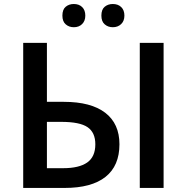

<svg xmlns="http://www.w3.org/2000/svg" viewBox="-20 -925 919 945"><path d="M94.2 0ZM567.9 -214.8Q567.9 -108.9 499.3 -54.4Q430.7 0 297.9 0H94.2V-713.9H210.9V-423.8H293.9Q427.7 -423.8 497.8 -370.1Q567.9 -316.4 567.9 -214.8ZM210.9 -97.2H291Q369.1 -97.2 409.2 -125.2Q449.2 -153.3 449.2 -214.8Q449.2 -272.9 410.9 -299.1Q372.6 -325.2 280.8 -325.2H210.9ZM785.2 0H668V-713.9H785.2ZM287.1 -848.1Q287.1 -878.4 303.5 -891.8Q319.8 -905.3 343.3 -905.3Q369.1 -905.3 384.5 -890.1Q399.9 -875 399.9 -848.1Q399.9 -822.3 384.3 -806.6Q368.7 -791 343.3 -791Q319.8 -791 303.5 -805.2Q287.1 -819.3 287.1 -848.1ZM479 -848.1Q479 -878.4 495.4 -891.8Q511.7 -905.3 535.2 -905.3Q561 -905.3 576.7 -890.1Q592.3 -875 592.3 -848.1Q592.3 -821.8 576.2 -806.4Q560.1 -791 535.2 -791Q511.7 -791 495.4 -805.2Q479 -819.3 479 -848.1Z"/></svg>

Font: Open Sans Semibold
Style: Regular
Weight: 600
Foundry: Ascender Corporation
Version: Version 1.10; ttfautohint (v1.5.65-e2d9)